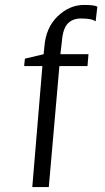

<svg xmlns="http://www.w3.org/2000/svg" viewBox="-20 -630 426 779"><path d="M111 129 152 -362H78L81 -392L157 -410L160 -440Q166 -518 214 -564Q262 -610 321 -610Q363 -610 375 -603L368 -543Q354 -555 309 -555Q275 -555 255 -534.5Q235 -514 231 -461L225 -410H339L335 -362H221L178 129Z"/></svg>

Font: Aikya
Style: Regular
Weight: 400
Designer: Neelakash Kshetrimayum (Latin subset based on Merriweather by Eben Sorkin)
Foundry: Brand New Type
Version: Version 1.00 b005